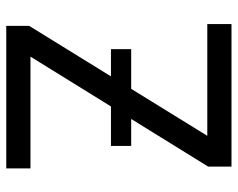

<svg xmlns="http://www.w3.org/2000/svg" viewBox="-94 -674 767 620"><g transform="rotate(-90 290.0 -363.5)"><path d="M522.7 -78.1V0H62.5V-75.3L417.6 -649.1H56.8V-727.3H517V-653.4L161.9 -78.1ZM441.8 -389.2V-323.9H129.3V-389.2Z"/></g></svg>

Font: Inter UI
Style: Regular
Weight: 400
Designer: Rasmus Andersson
Foundry: rsms
Version: Version 2.2